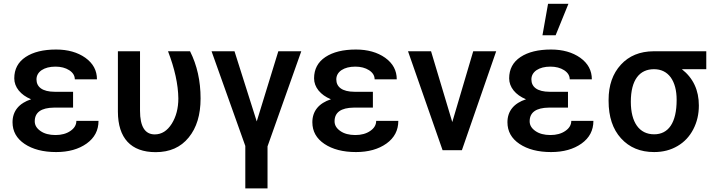

<svg xmlns="http://www.w3.org/2000/svg" viewBox="-20 -802 3799 1025"><path d="M46.9 -149.4C46.9 -101.1 68.4 -62.5 111.3 -33.7C154.3 -4.9 210.4 9.8 279.8 9.8C345.7 9.8 399.9 -5.4 442.4 -35.6C484.9 -65.9 505.9 -106.4 505.9 -156.7H387.7C387.7 -135.3 377 -117.2 356 -103C335 -88.4 308.1 -81.1 276.4 -81.1C243.2 -81.1 216.3 -88.4 196.3 -102.5C175.8 -116.7 165.5 -133.8 165.5 -154.3C165.5 -202.1 199.7 -226.6 268.1 -227.5H370.1V-312H272.9C204.6 -312 174.8 -338.9 174.8 -377.9C174.8 -398.4 184.1 -415 202.6 -427.7C221.2 -439.9 245.6 -446.3 276.4 -446.3C305.2 -446.3 329.6 -439.9 349.6 -427.2C369.6 -414.1 379.4 -397.9 379.4 -378.4H497.6C497.6 -425.8 477.1 -463.9 435.5 -493.7C394 -522.9 341.8 -537.6 279.8 -537.6C211.4 -537.6 157.2 -524.4 116.7 -497.6C76.2 -470.7 56.2 -432.6 56.2 -383.8C56.2 -336.9 89.4 -295.4 146 -272C82 -251 46.9 -209.5 46.9 -149.4Z M609.4 -528.3V-205.6C609.9 -64.9 678.7 10.3 811 10.3C886.2 10.3 944.8 -15.6 987.3 -67.9C1029.8 -119.6 1050.8 -189 1050.8 -276.4C1050.8 -369.6 1032.2 -453.6 994.6 -528.3H877C912.6 -435.5 931.2 -351.6 932.1 -276.4C932.1 -224.1 920.4 -179.2 897 -141.6C873 -103.5 842.8 -84.5 806.2 -84.5C753.9 -84.5 727.5 -126.5 727.5 -210.9V-528.3Z M1231.9 -528.3H1109.4L1289.6 -22.9V203.6H1408.2V-20.5L1588.4 -528.3H1465.8L1350.6 -153.8Z M1647.5 -149.4C1647.5 -101.1 1668.9 -62.5 1711.9 -33.7C1754.9 -4.9 1811 9.8 1880.4 9.8C1946.3 9.8 2000.5 -5.4 2043 -35.6C2085.4 -65.9 2106.4 -106.4 2106.4 -156.7H1988.3C1988.3 -135.3 1977.5 -117.2 1956.5 -103C1935.5 -88.4 1908.7 -81.1 1877 -81.1C1843.8 -81.1 1816.9 -88.4 1796.9 -102.5C1776.4 -116.7 1766.1 -133.8 1766.1 -154.3C1766.1 -202.1 1800.3 -226.6 1868.7 -227.5H1970.7V-312H1873.5C1805.2 -312 1775.4 -338.9 1775.4 -377.9C1775.4 -398.4 1784.7 -415 1803.2 -427.7C1821.8 -439.9 1846.2 -446.3 1877 -446.3C1905.8 -446.3 1930.2 -439.9 1950.2 -427.2C1970.2 -414.1 1980 -397.9 1980 -378.4H2098.1C2098.1 -425.8 2077.6 -463.9 2036.1 -493.7C1994.6 -522.9 1942.4 -537.6 1880.4 -537.6C1812 -537.6 1757.8 -524.4 1717.3 -497.6C1676.8 -470.7 1656.7 -432.6 1656.7 -383.8C1656.7 -336.9 1689.9 -295.4 1746.6 -272C1682.6 -251 1647.5 -209.5 1647.5 -149.4Z M2281.2 -528.3H2158.2L2342.8 0H2445.8L2628.9 -528.3H2506.3L2394.5 -150.4Z M2876 -613.8H2946.3L3014.6 -781.7H2905.8ZM2689 -149.4C2689 -101.1 2710.4 -62.5 2753.4 -33.7C2796.4 -4.9 2852.5 9.8 2921.9 9.8C2987.8 9.8 3042 -5.4 3084.5 -35.6C3127 -65.9 3147.9 -106.4 3147.9 -156.7H3029.8C3029.8 -135.3 3019 -117.2 2998 -103C2977.1 -88.4 2950.2 -81.1 2918.5 -81.1C2885.3 -81.1 2858.4 -88.4 2838.4 -102.5C2817.9 -116.7 2807.6 -133.8 2807.6 -154.3C2807.6 -202.1 2841.8 -226.6 2910.2 -227.5H3012.2V-312H2915C2846.7 -312 2816.9 -338.9 2816.9 -377.9C2816.9 -398.4 2826.2 -415 2844.7 -427.7C2863.3 -439.9 2887.7 -446.3 2918.5 -446.3C2947.3 -446.3 2971.7 -439.9 2991.7 -427.2C3011.7 -414.1 3021.5 -397.9 3021.5 -378.4H3139.6C3139.6 -425.8 3119.1 -463.9 3077.6 -493.7C3036.1 -522.9 2983.9 -537.6 2921.9 -537.6C2853.5 -537.6 2799.3 -524.4 2758.8 -497.6C2718.3 -470.7 2698.2 -432.6 2698.2 -383.8C2698.2 -336.9 2731.4 -295.4 2788.1 -272C2724.1 -251 2689 -209.5 2689 -149.4Z M3750.5 -528.3H3468.8C3396 -527.8 3337.9 -503.9 3294.4 -456.5C3251 -409.2 3229 -346.7 3229 -269V-263.2C3229 -178.7 3251 -112.3 3295.4 -63.5C3339.8 -14.6 3398.4 9.8 3472.2 9.8C3519.5 9.8 3561 -1 3597.2 -22.5C3633.3 -43.5 3661.1 -73.2 3681.2 -111.8C3701.2 -150.4 3710.9 -192.4 3710.9 -238.8C3710.9 -320.3 3680.7 -385.3 3620.1 -432.6H3750.5ZM3347.7 -258.8C3347.7 -376 3394.5 -432.6 3471.2 -432.6C3509.3 -432.6 3539.1 -418 3560.5 -389.2C3581.5 -359.9 3592.3 -319.8 3592.3 -269C3592.3 -146 3548.3 -85 3472.2 -85C3392.6 -85 3347.7 -148.9 3347.7 -258.8Z"/></svg>

Font: Roboto Medium
Style: Regular
Weight: 500
Designer: Google
Version: Version 2.137; 2017